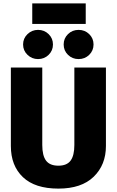

<svg xmlns="http://www.w3.org/2000/svg" viewBox="-20 -1093 687 1131"><path d="M485 -952H170V-1073H485ZM204 -917Q241 -917 266.5 -892Q292 -867 292 -831Q292 -795 266.5 -770Q241 -745 204 -745Q168 -745 142 -770Q116 -795 116 -831Q116 -867 142 -892Q168 -917 204 -917ZM380.5 -892Q406 -917 443 -917Q480 -917 505.5 -892Q531 -867 531 -831Q531 -795 505.5 -770Q480 -745 443 -745Q406 -745 380.5 -770Q355 -795 355 -831Q355 -867 380.5 -892ZM604 -695V-233Q604 -122 532 -52Q460 18 324 18Q186 18 115 -49.5Q44 -117 44 -233V-695H229V-239Q229 -176 251.5 -146.5Q274 -117 324 -117Q374 -117 396 -147Q418 -177 418 -239V-695Z"/></svg>

Font: FiraGO ExtraBold
Style: Regular
Weight: 800
Designer: bBox Type
Foundry: bBox Type GmbH
Version: Version 1.001;PS 001.001;hotconv 1.0.88;makeotf.lib2.5.64775